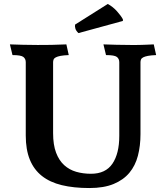

<svg xmlns="http://www.w3.org/2000/svg" viewBox="-20 -937 828 969"><path d="M431 12Q352 12 292 -2.5Q232 -17 191.5 -49Q151 -81 130.5 -131.5Q110 -182 110 -253V-623Q110 -640 98 -649.5Q86 -659 43 -659L30 -713Q60 -712 96 -711Q132 -710 170 -710Q202 -710 239.5 -710.5Q277 -711 315 -713L327 -659Q301 -658 285.5 -655Q270 -652 261.5 -647.5Q253 -643 250.5 -636.5Q248 -630 248 -623V-265Q248 -206 263 -166.5Q278 -127 304 -103.5Q330 -80 364.5 -70Q399 -60 439 -60Q513 -60 547.5 -111Q582 -162 582 -251V-623Q582 -640 570 -649.5Q558 -659 515 -659L502 -713Q532 -712 567.5 -711Q603 -710 641 -710Q657 -710 669.5 -710Q682 -710 695 -710.5Q708 -711 722.5 -711.5Q737 -712 756 -713L768 -659Q742 -658 726.5 -655Q711 -652 702.5 -647.5Q694 -643 691.5 -636.5Q689 -630 689 -623V-260Q689 -201 676 -151Q663 -101 633 -65Q603 -29 553.5 -8.5Q504 12 431 12ZM524 -917Q550 -903 570.5 -880Q591 -857 600 -840Q602 -833 599 -831L376 -770Q364 -781 360.5 -792.5Q357 -804 359 -813Z"/></svg>

Font: Lusitana
Style: Bold
Weight: 700
Designer: Ana Paula Megda
Foundry: Ana Paula Megda
Version: Version 1.000; ttfautohint (v1.1) -l 8 -r 50 -G 200 -x 14 -D